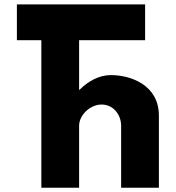

<svg xmlns="http://www.w3.org/2000/svg" viewBox="-20 -880 824 900"><path d="M660.2 -859.5H59.2V-691.5H173.8V0H350.8V-290C350.8 -341 402.8 -390 455.8 -390C512.8 -390 547.8 -341 547.8 -290V0H724.8V-338C724.8 -481 593.8 -528 499.8 -528C443.8 -528 392.8 -499 352.8 -459H350.8V-691.5H660.2Z"/></svg>

Font: Sztylet
Style: Bd
Weight: 700
Foundry: Cannot Into Space Fonts, PlusOne Fonts
Version: Version 0.12